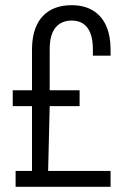

<svg xmlns="http://www.w3.org/2000/svg" viewBox="-20 -718 482 738"><path d="M40 0V-61H103V-310H29V-371H103V-525Q103 -583 121 -621Q139 -659 173 -678.5Q207 -698 256 -698Q303 -698 336.5 -678Q370 -658 387.5 -620Q405 -582 405 -526V-504H337V-528Q337 -567 327 -591.5Q317 -616 299 -627.5Q281 -639 255 -639Q230 -639 211 -627.5Q192 -616 181.5 -592Q171 -568 171 -529V-371H286V-310H171L165 -61H405V0Z"/></svg>

Font: Archivo Condensed Light
Style: Regular
Weight: 300
Width: 3
Designer: Hector Gatti
Foundry: Omnibus-Type
Version: Version 2.001